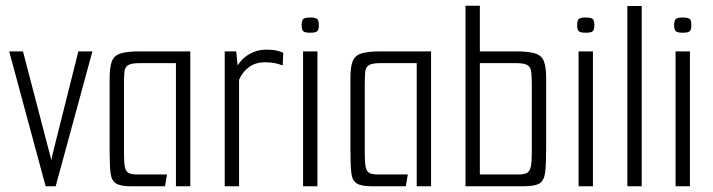

<svg xmlns="http://www.w3.org/2000/svg" viewBox="-20 -649 2484 669"><path d="M139 0 12 -470H60L159 -91L164 -115L253 -470H302L174 0Z M435 0Q400 0 384 -10Q368 -20 365 -47.5Q362 -75 362 -127V-377Q362 -416 370 -436Q378 -456 401 -463Q424 -470 469 -470H643V0H593V-429H466Q438 -429 426.5 -422Q415 -415 413.5 -398.5Q412 -382 412 -353V-115Q412 -84 415 -68Q418 -52 428 -46.5Q438 -41 459 -41H562L555 0Z M763 0V-470H803L808 -421Q824 -447 850.5 -461.5Q877 -476 906 -476Q930 -476 943 -473Q956 -470 967 -465L965 -421Q952 -426 938 -429Q924 -432 903 -432Q871 -432 848 -415.5Q825 -399 813 -371V0Z M1036 0V-470H1086V0ZM1061 -535Q1042 -535 1036.5 -540.5Q1031 -546 1031 -561Q1031 -577 1036.5 -582.5Q1042 -588 1061 -588Q1080 -588 1085.5 -582.5Q1091 -577 1091 -561Q1091 -546 1085.5 -540.5Q1080 -535 1061 -535Z M1274 0Q1239 0 1223 -10Q1207 -20 1204 -47.5Q1201 -75 1201 -127V-377Q1201 -416 1209 -436Q1217 -456 1240 -463Q1263 -470 1308 -470H1482V0H1432V-429H1305Q1277 -429 1265.5 -422Q1254 -415 1252.5 -398.5Q1251 -382 1251 -353V-115Q1251 -84 1254 -68Q1257 -52 1267 -46.5Q1277 -41 1298 -41H1401L1394 0Z M1602 0V-629H1652V-470H1776Q1821 -470 1844 -463Q1867 -456 1875 -436Q1883 -416 1883 -377V-131Q1883 -77 1879.5 -48.5Q1876 -20 1860 -10Q1844 0 1805 0ZM1652 -41H1784Q1806 -41 1816 -46.5Q1826 -52 1829.5 -68Q1833 -84 1833 -115V-353Q1833 -382 1831 -398.5Q1829 -415 1818 -422Q1807 -429 1779 -429H1652Z M1996 0V-470H2046V0ZM2021 -535Q2002 -535 1996.5 -540.5Q1991 -546 1991 -561Q1991 -577 1996.5 -582.5Q2002 -588 2021 -588Q2040 -588 2045.5 -582.5Q2051 -577 2051 -561Q2051 -546 2045.5 -540.5Q2040 -535 2021 -535Z M2166 -628H2216V0H2166Z M2334 0V-470H2384V0ZM2359 -535Q2340 -535 2334.5 -540.5Q2329 -546 2329 -561Q2329 -577 2334.5 -582.5Q2340 -588 2359 -588Q2378 -588 2383.5 -582.5Q2389 -577 2389 -561Q2389 -546 2383.5 -540.5Q2378 -535 2359 -535Z"/></svg>

Font: Smooch Sans Thin
Style: Regular
Weight: 400
Version: Version 1.010